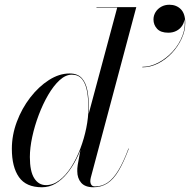

<svg xmlns="http://www.w3.org/2000/svg" viewBox="-20 -780 802 810"><path d="M374 10Q339 10 322.5 -9Q306 -28 306 -58Q306 -62 306.2 -69.5Q306.5 -77 308 -85L319.5 -148.5L344.5 -232.5L352 -292L474.5 -748H387V-750H555L363 -30.5Q361 -23 361 -14.5Q361 -6.5 365.5 0Q370 6.5 381.5 6.5Q410.5 6.5 434.2 -9.8Q458 -26 479.5 -61.5Q501 -97 522 -153.5L523.5 -153Q502 -95.5 480.5 -59.5Q459 -23.5 433.2 -6.8Q407.5 10 374 10ZM157 10Q90 10 60 -32.8Q30 -75.5 30 -152.5Q30 -210 51 -266.2Q72 -322.5 107.5 -368.5Q143 -414.5 186.2 -442.2Q229.5 -470 273.5 -470Q308.5 -470 326 -449.5Q343.5 -429 349.2 -395.8Q355 -362.5 355 -324Q355 -291 348.8 -253.5Q342.5 -216 330.5 -178.5Q318.5 -141 301.2 -107.2Q284 -73.5 262 -47Q240 -20.5 213.8 -5.2Q187.5 10 157 10ZM174 1Q204 1 231 -19.8Q258 -40.5 280.2 -75.2Q302.5 -110 318.8 -152.8Q335 -195.5 344 -240Q353 -284.5 353 -324Q353 -363 347.2 -395Q341.5 -427 326.2 -446Q311 -465 283 -465Q257 -465 231.5 -441.8Q206 -418.5 183.5 -380Q161 -341.5 143.5 -295.2Q126 -249 116 -202.5Q106 -156 106 -117.5Q106 -57 124.5 -28Q143 1 174 1ZM580.5 -496V-498Q614.5 -498 648.5 -516Q682.5 -534 709.5 -564Q736.5 -594 750.2 -631Q764 -668 757.5 -705.5H758.5Q758.5 -687.5 749.5 -673Q740.5 -658.5 725 -650.2Q709.5 -642 690 -642Q658 -642 642.8 -658.5Q627.5 -675 627.5 -698Q627.5 -714.5 636.2 -728.8Q645 -743 660.2 -751.5Q675.5 -760 694.5 -760Q724 -760 742.8 -741.2Q761.5 -722.5 761.5 -683Q761.5 -649.5 746 -616.2Q730.5 -583 704.8 -555.8Q679 -528.5 646.8 -512.2Q614.5 -496 580.5 -496Z"/></svg>

Font: Bodoni Moda 96pt
Style: Italic
Weight: 400
Italic angle: -13°
Version: Version 2.004